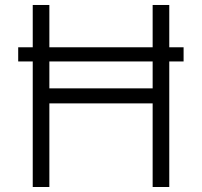

<svg xmlns="http://www.w3.org/2000/svg" viewBox="-20 -747 806 767"><path d="M713.4 -558.1V-501.5H656.2V0H589.8V-334H177.2V0H110.8V-501.5H52.7V-558.1H110.8V-727.1H177.2V-558.1H589.8V-727.1H656.2V-558.1ZM589.8 -501.5H177.2V-394H589.8Z"/></svg>

Font: Interop Light
Style: Regular
Weight: 300
Designer: Rasmus Andersson, Google, Jang Haemin
Foundry: jhaemin
Version: Version 1.007